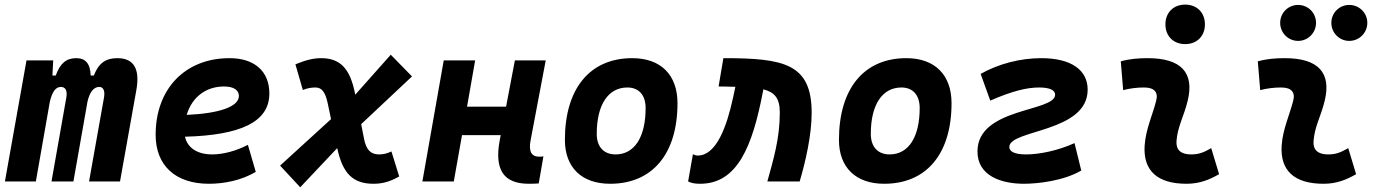

<svg xmlns="http://www.w3.org/2000/svg" viewBox="-20 -776 5899 821"><path d="M207.5 -517.6H93.3L1 0H133.3L192.9 -339.8C202.6 -382.8 217.8 -404.3 240.2 -404.3C260.3 -404.3 268.6 -387.7 263.7 -359.4L200.2 0H293.9L354 -340.8C363.3 -383.3 381.8 -404.3 404.3 -404.3C421.9 -404.3 429.7 -387.7 424.8 -359.4L360.8 0H493.2L563 -390.6C579.1 -481 552.7 -527.3 481.9 -527.3C433.1 -527.3 402.3 -507.3 381.3 -453.1H367.7C366.2 -504.4 345.2 -527.3 306.6 -527.3C263.7 -527.3 237.8 -506.3 218.3 -453.1H204.1Z M887.7 -115.7C823.7 -115.7 781.7 -143.6 771 -191.4C1006.8 -197.8 1131.8 -253.4 1131.8 -376C1131.8 -471.2 1068.4 -527.3 961.4 -527.3C772 -527.3 645.5 -396.5 645.5 -199.7C645.5 -67.9 730.5 9.8 873.5 9.8C938 9.8 1011.7 -4.4 1073.7 -41L1040 -156.7C990.7 -130.9 934.6 -115.7 887.7 -115.7ZM778.3 -284.7C800.3 -359.4 859.4 -406.2 938 -406.2C978.5 -406.2 1001.5 -391.1 1001.5 -365.7C1001.5 -320.3 919.4 -291 778.3 -284.7Z M1263.7 24.9 1421.9 -142.6 1422.4 -141.1C1444.8 -36.1 1487.8 9.8 1577.1 9.8C1615.7 9.8 1648.4 0.5 1687 -21.5L1653.8 -128.4C1634.8 -119.6 1619.1 -115.7 1601.1 -115.7C1564.9 -115.7 1545.9 -135.3 1536.6 -182.6L1524.4 -245.1L1741.7 -449.2L1650.9 -542L1499 -371.1L1498 -376.5C1477.1 -481.9 1435.5 -527.3 1353 -527.3C1320.8 -527.3 1288.1 -519.5 1243.2 -501L1274.9 -391.1C1293.9 -398.9 1310.1 -401.9 1329.1 -401.9C1356.4 -401.9 1371.1 -381.8 1381.3 -334.5L1395.5 -266.6L1177.7 -67.9Z M1786.1 0H1920.4L1955.6 -198.2H2121.1L2117.2 -178.2C2092.8 -49.8 2133.3 9.8 2241.7 9.8C2258.3 9.8 2271.5 9.3 2283.7 8.3L2303.7 -107.4C2297.4 -106.4 2291.5 -106 2286.1 -106C2252 -106 2239.7 -128.4 2249 -176.8L2313.5 -517.6H2181.6L2144 -319.8H1977.1L2011.7 -517.6H1877.4Z M2588.9 9.8C2770 9.8 2877 -118.2 2877 -335C2877 -456.1 2805.2 -527.3 2683.6 -527.3C2502.4 -527.3 2395.5 -397.5 2395.5 -177.7C2395.5 -60.1 2467.3 9.8 2588.9 9.8ZM2612.3 -115.7C2561.5 -115.7 2531.7 -148.4 2531.7 -203.6C2531.7 -328.1 2580.6 -401.9 2662.6 -401.9C2711.9 -401.9 2740.7 -369.1 2740.7 -314C2740.7 -189.5 2692.9 -115.7 2612.3 -115.7Z M3261.2 0H3399.4C3424.8 -85.9 3450.7 -198.7 3450.7 -293.9C3450.7 -504.4 3331.5 -527.3 3073.2 -527.3L3052.7 -406.2C3063.5 -406.2 3074.2 -405.8 3084 -405.8C3098.6 -405.3 3111.8 -405.3 3124.5 -404.8L3114.7 -358.9C3088.4 -237.3 3043.9 -110.8 2963.4 -110.8C2952.1 -110.8 2952.1 -113.8 2942.9 -116.2L2922.4 0C2937 7.3 2953.6 9.8 2973.6 9.8C3132.8 9.8 3197.3 -148.9 3242.2 -383.8L3244.1 -394C3292.5 -381.8 3314.5 -355.5 3314.5 -295.4C3314.5 -183.1 3287.1 -94.2 3261.2 0Z M3760.7 9.8C3941.9 9.8 4048.8 -118.2 4048.8 -335C4048.8 -456.1 3977.1 -527.3 3855.5 -527.3C3674.3 -527.3 3567.4 -397.5 3567.4 -177.7C3567.4 -60.1 3639.2 9.8 3760.7 9.8ZM3784.2 -115.7C3733.4 -115.7 3703.6 -148.4 3703.6 -203.6C3703.6 -328.1 3752.4 -401.9 3834.5 -401.9C3883.8 -401.9 3912.6 -369.1 3912.6 -314C3912.6 -189.5 3864.7 -115.7 3784.2 -115.7Z M4358.4 9.8C4416.5 9.8 4528.3 -2.4 4603.5 -46.9L4574.7 -164.1C4506.3 -132.8 4425.8 -115.7 4367.7 -115.7C4318.4 -115.7 4295.9 -127.9 4295.9 -147.5C4295.9 -222.7 4630.9 -208.5 4630.9 -392.6C4630.9 -475.1 4563 -527.3 4432.1 -527.3C4342.8 -527.3 4249 -502.9 4173.3 -460L4214.4 -345.7C4307.6 -386.7 4371.1 -401.9 4423.3 -401.9C4470.7 -401.9 4491.7 -389.6 4491.7 -371.1C4491.7 -296.4 4159.7 -317.4 4159.7 -128.4C4159.7 -22.9 4263.2 9.8 4358.4 9.8Z M5159.2 -142.6C5125.5 -123 5105 -115.7 5072.8 -115.7C5029.8 -115.7 5008.3 -134.8 5010.7 -172.4C5015.1 -234.9 5043.5 -281.2 5058.6 -345.2C5087.9 -465.3 5030.8 -527.3 4887.7 -527.3C4849.1 -527.3 4810.5 -524.4 4772.5 -513.7L4782.7 -390.6C4812.5 -398.4 4842.3 -401.9 4872.1 -401.9C4915.5 -401.9 4933.6 -382.3 4923.8 -345.2C4909.7 -288.1 4878.9 -222.7 4874.5 -153.3C4867.7 -46.4 4928.7 9.8 5053.7 9.8C5110.8 9.8 5152.8 -8.3 5192.9 -31.2ZM5047.9 -587.4C5098.1 -587.4 5132.3 -621.6 5132.3 -671.9C5132.3 -722.2 5098.1 -756.3 5047.9 -756.3C4997.6 -756.3 4963.4 -722.2 4963.4 -671.9C4963.4 -621.6 4997.6 -587.4 5047.9 -587.4Z M5745.1 -142.6C5711.4 -123 5690.9 -115.7 5658.7 -115.7C5615.7 -115.7 5594.2 -134.8 5596.7 -172.4C5601.1 -234.9 5629.4 -281.2 5644.5 -345.2C5673.8 -465.3 5616.7 -527.3 5473.6 -527.3C5435.1 -527.3 5396.5 -524.4 5358.4 -513.7L5368.7 -390.6C5398.4 -398.4 5428.2 -401.9 5458 -401.9C5501.5 -401.9 5519.5 -382.3 5509.8 -345.2C5495.6 -288.1 5464.8 -222.7 5460.4 -153.3C5453.6 -46.4 5514.6 9.8 5639.6 9.8C5696.8 9.8 5738.8 -8.3 5778.8 -31.2ZM5749.5 -601.1C5792 -601.1 5826.7 -635.7 5826.7 -678.2C5826.7 -721.2 5792 -754.9 5749.5 -754.9C5707 -754.9 5672.9 -721.2 5672.9 -678.2C5672.9 -635.7 5707 -601.1 5749.5 -601.1ZM5530.8 -601.1C5573.2 -601.1 5607.4 -635.7 5607.4 -678.2C5607.4 -721.2 5573.2 -754.9 5530.8 -754.9C5488.3 -754.9 5454.1 -721.2 5454.1 -678.2C5454.1 -635.7 5488.3 -601.1 5530.8 -601.1Z"/></svg>

Font: Cascadia Code NF
Style: Bold Italic
Weight: 700
Italic angle: -10°
Monospace: yes
Designer: Aaron Bell
Foundry: Saja Typeworks
Version: Version 2404.023